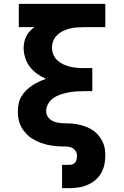

<svg xmlns="http://www.w3.org/2000/svg" viewBox="-20 -755 640 990"><path d="M339 215H300V95H339Q348 95 356 91.5Q364 88 369 81Q374 74 375.5 65Q377 56 377 48Q377 34 369 22.5Q361 11 349 6Q337 1 323 0.5Q309 0 295.5 0Q282 0 269 -1.5Q256 -3 242.5 -5Q229 -7 216 -10.5Q203 -14 190.5 -18.5Q178 -23 166 -29Q154 -35 142.5 -42.5Q131 -50 121.5 -59.5Q112 -69 103.5 -79.5Q95 -90 89 -102Q83 -114 79 -127Q75 -140 73.5 -153.5Q72 -167 72 -181Q72 -200 76 -220Q80 -240 90 -257Q100 -274 114.5 -288.5Q129 -303 145.5 -314Q162 -325 180 -333.5Q198 -342 217 -348Q193 -359 171.5 -374.5Q150 -390 134 -410.5Q118 -431 110 -456.5Q102 -482 102 -508Q102 -524 105.5 -539.5Q109 -555 116 -569Q123 -583 134 -594.5Q145 -606 157 -615H77V-735H523V-615H412Q393 -615 375 -613.5Q357 -612 339 -607.5Q321 -603 304.5 -595Q288 -587 275 -574.5Q262 -562 255 -545Q248 -528 248 -509Q248 -491 255 -474Q262 -457 275 -444.5Q288 -432 305 -424Q322 -416 339.5 -411.5Q357 -407 375 -405.5Q393 -404 412 -404H456V-285H412Q391 -285 371 -283.5Q351 -282 331 -278Q311 -274 291.5 -267.5Q272 -261 255.5 -249.5Q239 -238 228.5 -220Q218 -202 218 -182Q218 -166 226.5 -153Q235 -140 249 -132.5Q263 -125 278 -122.5Q293 -120 308.5 -119.5Q324 -119 339.5 -118.5Q355 -118 370.5 -115.5Q386 -113 400.5 -109Q415 -105 429.5 -99Q444 -93 457 -84.5Q470 -76 480.5 -65Q491 -54 499.5 -41Q508 -28 513.5 -13.5Q519 1 521 16.5Q523 32 523 48Q523 71 518 94.5Q513 118 501 138.5Q489 159 471 174Q453 189 431 198.5Q409 208 385.5 211.5Q362 215 339 215Z"/></svg>

Font: Iosevka Aile Heavy
Style: Regular
Weight: 900
Designer: Belleve Invis
Foundry: Belleve Invis
Version: Version 31.1.0; ttfautohint (v1.8.4)